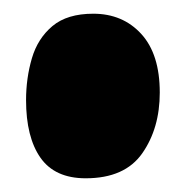

<svg xmlns="http://www.w3.org/2000/svg" viewBox="-20 -473 270 280"><path d="M116 -453Q159 -453 186 -423.5Q213 -394 213 -338Q213 -286 187.5 -249.5Q162 -213 105 -213Q60 -213 39 -243Q18 -273 18 -327Q18 -359 26.5 -388Q35 -417 56.5 -435Q78 -453 116 -453Z"/></svg>

Font: DynaPuff Condensed SemiBold
Style: Regular
Weight: 600
Width: 3
Designer: Toshi Omagari, Jennifer Daniel
Foundry: Google Fonts
Version: Version 2.000